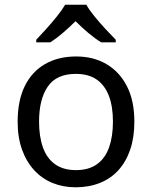

<svg xmlns="http://www.w3.org/2000/svg" viewBox="-20 -786 645 816"><path d="M551 -269Q551 -202 533.5 -150.5Q516 -99 483.5 -63Q451 -27 404.5 -8.5Q358 10 301 10Q248 10 203 -8.5Q158 -27 125 -63Q92 -99 73.5 -150.5Q55 -202 55 -269Q55 -358 85 -419.5Q115 -481 171 -513.5Q227 -546 304 -546Q377 -546 432.5 -513.5Q488 -481 519.5 -419.5Q551 -358 551 -269ZM146 -269Q146 -206 162.5 -159.5Q179 -113 214 -88Q249 -63 303 -63Q357 -63 392 -88Q427 -113 443.5 -159.5Q460 -206 460 -269Q460 -333 443 -378Q426 -423 391.5 -447.5Q357 -472 302 -472Q220 -472 183 -418Q146 -364 146 -269ZM347 -766Q359 -744 381.5 -716.5Q404 -689 428.5 -662.5Q453 -636 472 -617V-606H410Q384 -622 356 -645.5Q328 -669 301 -696Q274 -669 247 -646Q220 -623 194 -606H134V-617Q153 -637 176.5 -663Q200 -689 222 -716.5Q244 -744 257 -766Z"/></svg>

Font: Noto Sans Telugu
Style: Regular
Weight: 400
Designer: Jelle Bosma - Monotype Design Team
Foundry: Monotype Imaging Inc.
Version: Version 2.003